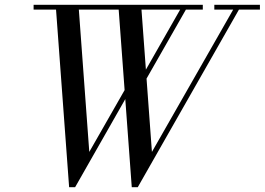

<svg xmlns="http://www.w3.org/2000/svg" viewBox="-20 -770 1103 800"><path d="M613 -137 951.6 -730H873V-750H1063V-730H975.6L554 10H529L502 -357.1L293 10H268L213.5 -730H120V-750H825V-730H754.6L590.6 -442.5ZM352 -137 499.2 -394.6 474.5 -730H308.5ZM569.5 -730 587.9 -479.8 730.6 -730Z"/></svg>

Font: Bodoni* 11
Style: Italic
Weight: 400
Italic angle: -13°
Version: Version 1.002